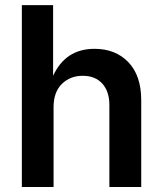

<svg xmlns="http://www.w3.org/2000/svg" viewBox="-20 -748 652 768"><path d="M194.3 -319.8V0H67.4V-727.5H192.4V-444.8Q242.2 -552.7 357.9 -552.7Q442.4 -552.7 493.7 -499Q544.9 -445.3 544.9 -347.2V0H417.5V-327.6Q417.5 -382.3 389.2 -413.6Q360.8 -444.8 311 -444.8Q260.3 -444.8 227.3 -412.1Q194.3 -379.4 194.3 -319.8Z"/></svg>

Font: Inter SemiBold
Style: Regular
Weight: 600
Designer: Rasmus Andersson
Foundry: rsms
Version: Version 4.001;git-9221beed3